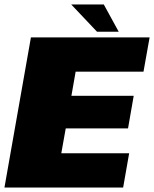

<svg xmlns="http://www.w3.org/2000/svg" viewBox="-42 -843 692 863"><path d="M-22 0H511.5L538.5 -154H233.5L253.5 -266H533.5L559 -412.5H279L298 -521H603L630.5 -675H97ZM394 -700.5H491.5L424.5 -823H278Z"/></svg>

Font: Anybody UltraCondensed Thin Black
Style: Italic
Weight: 900
Italic angle: -10°
Version: Version 1.111